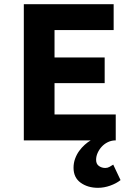

<svg xmlns="http://www.w3.org/2000/svg" viewBox="-20 -672 640 919"><path d="M449 227Q400 227 366 202.5Q332 178 332 131Q332 108 339.5 87.5Q347 67 359 50.5Q371 34 385.5 21Q400 8 414 0H94V-652H524V-528H241V-397H481V-274H241V-124H534V0H529Q511 1 495 9Q479 17 467 30Q455 43 447.5 59.5Q440 76 440 93Q440 113 453.5 122.5Q467 132 484 132Q495 132 504.5 126.5Q514 121 522 116L557 190Q537 206 507.5 216.5Q478 227 449 227Z"/></svg>

Font: Source Code Pro
Style: Bold
Weight: 700
Monospace: yes
Designer: Paul D. Hunt, Teo Tuominen
Foundry: Adobe Systems Incorporated
Version: Version 2.030;PS 1.000;hotconv 16.6.51;makeotf.lib2.5.65220